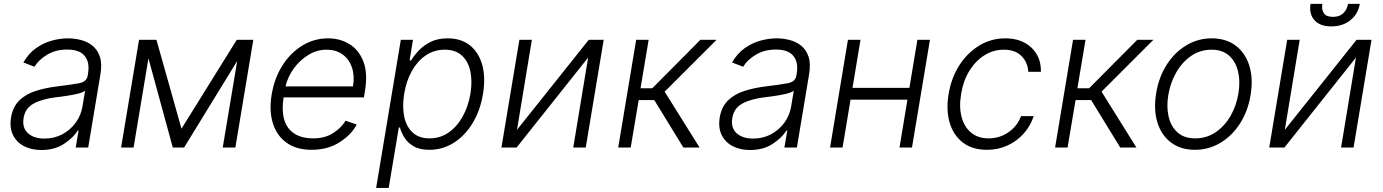

<svg xmlns="http://www.w3.org/2000/svg" viewBox="-20 -747 6999 972"><path d="M188.9 12.4Q139.6 12.4 101.9 -6.9Q64.3 -26.3 46 -63Q27.7 -99.8 35.9 -152.3Q45.1 -206.3 77.2 -238.1Q109.4 -269.9 159.4 -286.2Q209.5 -302.6 272.4 -310Q342 -318.5 380.1 -325.6Q418.3 -332.7 423.7 -363.3L425.8 -376.1Q435 -431.8 408.7 -464Q382.5 -496.1 320.7 -496.1Q261.7 -496.1 218.6 -470Q175.4 -443.9 154.5 -409.1L98.4 -430.8Q123.9 -475.5 161.2 -502.3Q198.5 -529.1 241.1 -541Q283.7 -552.9 325.3 -552.9Q356.5 -552.9 389 -544.7Q421.5 -536.6 447.3 -516.5Q473 -496.4 485.3 -460.9Q497.5 -425.4 488.3 -370.4L426.5 0H363.3L377.8 -86.3H373.9Q351.2 -50.1 304.2 -18.8Q257.1 12.4 188.9 12.4ZM204.9 -45.5Q255.3 -45.5 296.3 -67.6Q337.4 -89.8 364 -127.1Q390.6 -164.4 397.7 -209.2L410.9 -288Q400.2 -279.1 373.6 -272.5Q346.9 -266 316.6 -261.7Q286.2 -257.5 263.8 -254.6Q193.2 -246.1 150.4 -222.7Q107.6 -199.2 99.4 -149.5Q91.3 -100.1 121.3 -72.8Q151.3 -45.5 204.9 -45.5Z M898.8 -95.5 1178.6 -545.5H1262.4L1171.5 0H1107.6L1180.8 -438.2L911.9 0H854.8L731.5 -451.7L656.2 0H593L683.9 -545.5H772Z M1557.2 11.4Q1480.8 11.4 1430.9 -24.3Q1381 -60 1361.3 -123.4Q1341.6 -186.8 1355.5 -269.5Q1369.3 -352.3 1410.2 -416.2Q1451 -480.1 1510.8 -516.5Q1570.7 -552.9 1641.3 -552.9Q1700.6 -552.9 1748.6 -524Q1796.5 -495 1819.6 -435.7Q1842.7 -376.4 1827.4 -285.2L1822.4 -253.9H1415.8Q1399.9 -151.3 1439.6 -98.9Q1479.4 -46.5 1566.1 -46.5Q1624.6 -46.5 1666.2 -73Q1707.7 -99.4 1729.4 -136L1785.9 -116.5Q1758.9 -65 1699.2 -26.8Q1639.6 11.4 1557.2 11.4ZM1425.4 -309.7H1767Q1775.9 -362.2 1762.1 -404.3Q1748.2 -446.4 1715 -470.9Q1681.8 -495.4 1632.8 -495.4Q1584.5 -495.4 1541.4 -469.1Q1498.2 -442.8 1467.5 -400.6Q1436.8 -358.3 1425.4 -309.7Z M1884.2 204.5 2009.2 -545.5H2070.7L2053.6 -441.4H2061.4Q2076.3 -465.9 2100.5 -491.7Q2124.6 -517.4 2160.5 -535.2Q2196.4 -552.9 2246.4 -552.9Q2313.9 -552.9 2358.7 -517.6Q2403.4 -482.2 2421.2 -419Q2438.9 -355.8 2425.1 -271.3Q2411.2 -186.8 2372.3 -123.2Q2333.5 -59.7 2277 -24.1Q2220.5 11.4 2153.8 11.4Q2104.4 11.4 2074 -6.4Q2043.7 -24.1 2027.7 -50.2Q2011.7 -76.3 2004.6 -101.2H1998.9L1947.8 204.5ZM2026.3 -272.4Q2015.6 -206.7 2026.6 -155.5Q2037.6 -104.4 2069.8 -75.5Q2101.9 -46.5 2154.5 -46.5Q2208.8 -46.5 2251.6 -76.5Q2294.4 -106.5 2322.6 -157.7Q2350.9 -208.8 2361.5 -272.4Q2371.8 -335.2 2361.2 -385.7Q2350.5 -436.1 2318.4 -465.7Q2286.2 -495.4 2231.2 -495.4Q2177.9 -495.4 2135.7 -466.8Q2093.4 -438.2 2065.2 -388Q2036.9 -337.7 2026.3 -272.4Z M2597.3 -89.8 2960.6 -545.5H3036.2L2945.3 0H2882.1L2957.4 -455.6L2595.2 0H2518.5L2609.4 -545.5H2672.6Z M3109.7 0 3200.6 -545.5H3263.8L3222.7 -300.1H3282L3525.9 -545.5H3607.6L3344.8 -283L3521.7 0H3439.6L3292.3 -240.4H3213.4L3172.9 0Z M3776.6 12.4Q3727.3 12.4 3689.6 -6.9Q3652 -26.3 3633.7 -63Q3615.4 -99.8 3623.6 -152.3Q3632.8 -206.3 3665 -238.1Q3697.1 -269.9 3747.2 -286.2Q3797.2 -302.6 3860.1 -310Q3929.7 -318.5 3967.9 -325.6Q4006 -332.7 4011.4 -363.3L4013.5 -376.1Q4022.7 -431.8 3996.4 -464Q3970.2 -496.1 3908.4 -496.1Q3849.4 -496.1 3806.3 -470Q3763.1 -443.9 3742.2 -409.1L3686.1 -430.8Q3711.6 -475.5 3748.9 -502.3Q3786.2 -529.1 3828.8 -541Q3871.4 -552.9 3913 -552.9Q3944.2 -552.9 3976.7 -544.7Q4009.2 -536.6 4035 -516.5Q4060.7 -496.4 4073 -460.9Q4085.2 -425.4 4076 -370.4L4014.2 0H3951L3965.6 -86.3H3961.6Q3938.9 -50.1 3891.9 -18.8Q3844.8 12.4 3776.6 12.4ZM3792.6 -45.5Q3843 -45.5 3884.1 -67.6Q3925.1 -89.8 3951.7 -127.1Q3978.3 -164.4 3985.4 -209.2L3998.6 -288Q3987.9 -279.1 3961.3 -272.5Q3934.7 -266 3904.3 -261.7Q3873.9 -257.5 3851.6 -254.6Q3780.9 -246.1 3738.1 -222.7Q3695.3 -199.2 3687.1 -149.5Q3679 -100.1 3709 -72.8Q3739 -45.5 3792.6 -45.5Z M4336.3 -545.5 4295.8 -302.2H4583.8L4624.3 -545.5H4687.9L4596.9 0H4533.7L4573.9 -242.5H4285.9L4245.4 0H4182.2L4272.7 -545.5Z M4976.6 11.4Q4902.7 11.4 4854.8 -25.2Q4806.8 -61.8 4787.8 -125.5Q4768.8 -189.3 4782.3 -270.2Q4795.8 -352.6 4836.6 -416.4Q4877.5 -480.1 4937.7 -516.5Q4997.9 -552.9 5069.2 -552.9Q5151.3 -552.9 5201.2 -506.2Q5251.1 -459.5 5249.6 -383.5H5185.7Q5183.2 -430.8 5151.6 -463.1Q5120 -495.4 5061.8 -495.4Q5008.9 -495.4 4963.8 -467.2Q4918.7 -438.9 4887.6 -388.7Q4856.5 -338.4 4845.9 -272.4Q4834.5 -206 4848 -155Q4861.5 -104 4896.5 -75.3Q4931.5 -46.5 4985.1 -46.5Q5039.8 -46.5 5084.5 -76.9Q5129.3 -107.2 5149.1 -159.1H5213.1Q5197.1 -109.7 5162.8 -71.2Q5128.6 -32.7 5081 -10.7Q5033.4 11.4 4976.6 11.4Z M5321.4 0 5412.3 -545.5H5475.5L5434.3 -300.1H5493.6L5737.6 -545.5H5819.2L5556.5 -283L5733.3 0H5651.3L5503.9 -240.4H5425.1L5384.6 0Z M6029.5 11.4Q5957.7 11.4 5908.9 -25Q5860.1 -61.4 5839.7 -126.1Q5819.2 -190.7 5833.1 -275.2Q5846.6 -357.6 5886.9 -420.1Q5927.2 -482.6 5986.2 -517.8Q6045.1 -552.9 6114.3 -552.9Q6186.4 -552.9 6235.3 -516.3Q6284.1 -479.8 6304.5 -415.1Q6324.9 -350.5 6311.1 -265.6Q6297.6 -183.9 6257.3 -121.4Q6217 -58.9 6158 -23.8Q6099.1 11.4 6029.5 11.4ZM6030.5 -46.5Q6088.4 -46.5 6134.2 -77.6Q6180 -108.7 6209.9 -160.7Q6239.7 -212.7 6249.6 -275.2Q6259.6 -335.2 6247.7 -385.1Q6235.8 -435 6202.4 -465.2Q6169 -495.4 6113.6 -495.4Q6056.1 -495.4 6010.3 -464Q5964.5 -432.5 5934.7 -380.3Q5904.8 -328.1 5894.5 -265.6Q5884.6 -206 5896.3 -156.1Q5908 -106.2 5941.6 -76.3Q5975.1 -46.5 6030.5 -46.5Z M6484.4 -89.8 6847.7 -545.5H6923.3L6832.4 0H6769.2L6844.5 -455.6L6482.2 0H6405.5L6496.4 -545.5H6559.7ZM6804.3 -727.3H6864Q6855.5 -676.5 6816.6 -644.9Q6777.7 -613.3 6719.8 -613.3Q6662.6 -613.3 6634.4 -644.9Q6606.2 -676.5 6614.7 -727.3H6674.4Q6669.7 -699.2 6681.8 -680.4Q6693.9 -661.6 6728 -661.6Q6762.1 -661.6 6780.9 -680.4Q6799.7 -699.2 6804.3 -727.3Z"/></svg>

Font: Inter Light  BETA
Style: Italic
Weight: 300
Italic angle: 9.39999°
Designer: Rasmus Andersson
Foundry: rsms
Version: Version 3.011;git-f93a4a705